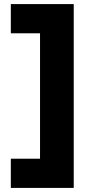

<svg xmlns="http://www.w3.org/2000/svg" viewBox="-20 -820 433 940"><path d="M341 -800V100H33V-43H176V-657H33V-800Z"/></svg>

Font: Albert Sans Black
Style: Regular
Weight: 900
Designer: Andreas Rasmussen
Foundry: a.Foundry
Version: Version 1.025